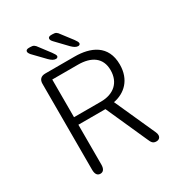

<svg xmlns="http://www.w3.org/2000/svg" viewBox="-183 -914 986 1048"><g transform="rotate(-30 309.5 -390.0)"><path d="M249.5 -658.5C255 -658.5 262.5 -662 262.5 -669.5C262.5 -676 257 -684.5 247.5 -698L199 -762C187 -779.5 179 -785 160 -785H149.5C139 -785 131 -780.5 131 -772C131 -766.5 134 -760 141.5 -751L209 -681C224 -666 236 -658.5 249.5 -658.5ZM389.5 -658.5C395.5 -658.5 402.5 -662 402.5 -669.5C402.5 -676 398 -684.5 388 -698L339 -762C327 -779.5 320 -785 300 -785H290C279.5 -785 271.5 -780.5 271.5 -772C271.5 -766.5 274 -760 282.5 -751L349.5 -681C364.5 -666 377 -658.5 389.5 -658.5ZM117 -578V-36C117 -8.5 127.5 5.5 146 5.5C164.5 5.5 175 -8.5 175 -36V-286.5H345.5L461 -28.5C470.5 -6 477.5 5.5 499 5.5C514.5 5.5 525.5 -3.5 525.5 -19.5C525.5 -25.5 524 -31.5 520.5 -39.5L405 -296C476.5 -309.5 535.5 -362 535.5 -458.5C535.5 -581 443 -619 343 -619H158.5C131.5 -619 117 -604.5 117 -578ZM345 -334H175V-571.5H337C421 -571.5 476.5 -535 476.5 -457C476.5 -378.5 424.5 -334 345 -334Z"/></g></svg>

Font: RTM Light Light
Style: Regular
Weight: 300
Designer: after Tyler Finck
Foundry: An Endless Supply
Version: Version 1.000;Glyphs 3.2.1 (3258)